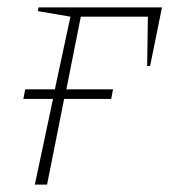

<svg xmlns="http://www.w3.org/2000/svg" viewBox="-20 -498 457 518"><path d="M74 0 123 -231H43L48 -257H128L170 -453L82 -468L84 -478H417L385 -320H377L379 -453H198L159 -257H285L280 -231H153L107 0Z"/></svg>

Font: Piazzolla Thin
Style: Italic
Weight: 100
Italic angle: -11.3°
Designer: Juan Pablo del Peral
Foundry: Huerta Tipografica
Version: Version 1.330